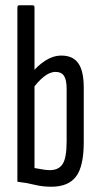

<svg xmlns="http://www.w3.org/2000/svg" viewBox="-20 -703 378 729"><path d="M175 6Q141 6 111 -1.5Q81 -9 46 -13V-674Q46 -683 53 -683H104Q111 -683 111 -674V-65Q125 -63 140 -60Q155 -57 169 -57Q203 -57 218 -80.5Q233 -104 233 -166V-366Q233 -400 223 -415Q213 -430 191 -430Q169 -430 145.5 -411Q122 -392 99 -359L94 -418Q121 -453 151.5 -472.5Q182 -492 213 -492Q257 -492 277.5 -462.5Q298 -433 298 -370V-163Q298 -71 268.5 -32.5Q239 6 175 6Z"/></svg>

Font: Sofia Sans Extra Condensed
Style: Regular
Weight: 400
Designer: Botio Nikoltchev, Ani Petrova
Foundry: lettersoup
Version: Version 4.101